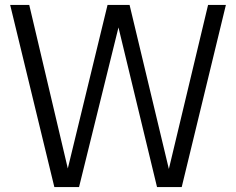

<svg xmlns="http://www.w3.org/2000/svg" viewBox="-20 -760 959 780"><path d="M200.8 0 21.3 -740H98.8L265.6 -32.6H245L416.9 -740H506.4L675.8 -32.6H656.2L825.3 -740H897.7L718.2 0H617.9L452.4 -685.4H470.4L301.1 0Z"/></svg>

Font: Encode Sans SC Condensed Thin
Style: Regular
Weight: 100
Width: 3
Designer: Multiple Designers
Foundry: Impallari Type
Version: Version 3.002